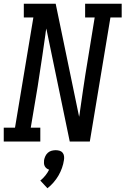

<svg xmlns="http://www.w3.org/2000/svg" viewBox="-30 -755 669 1024"><path d="M-10 0V-74H50L148 -662H97V-735H267L392 -132Q394 -141 395 -149Q396 -157 397 -165L413 -276Q419 -317 425.5 -358.5Q432 -400 439 -441L475 -662H424V-735H619V-662H559L449 0H342L217 -603Q215 -594 214 -586Q213 -578 212 -570L196 -459Q190 -418 183.5 -376.5Q177 -335 171 -294L134 -74H185V0ZM223 249 185 208Q200 196 212 181Q224 166 232 150Q225 148 218.5 143Q212 138 208.5 131Q205 124 204.5 115.5Q204 107 205 99Q207 88 212 77.5Q217 67 225.5 59.5Q234 52 245 49Q256 46 267 46Q278 46 288 49Q298 52 304 59.5Q310 67 311.5 77.5Q313 88 311 99Q308 120 300.5 141Q293 162 282 181Q271 200 256 217.5Q241 235 223 249Z"/></svg>

Font: Iosevka Slab Extended Oblique
Style: Regular
Weight: 400
Width: 7
Italic angle: -9°
Monospace: yes
Designer: Belleve Invis
Foundry: Belleve Invis
Version: Version 11.1.0; ttfautohint (v1.8.3)